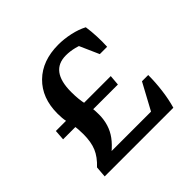

<svg xmlns="http://www.w3.org/2000/svg" viewBox="-129 -607 733 733"><g transform="rotate(-45 237.5 -240.5)"><path d="M43.9 0 47.4 -44.9Q76.7 -72.3 88.6 -100.8Q100.6 -129.4 100.6 -171.4Q100.6 -200.2 96.9 -218.5Q93.3 -236.8 89.6 -254.2Q85.9 -271.5 85.9 -296.9Q85.9 -381.3 137 -431.2Q188 -481 274.4 -481Q305.7 -481 338.1 -473.9Q370.6 -466.8 395.5 -453.6Q399.4 -426.8 400.6 -398.2Q401.9 -369.6 400.4 -343.3H360.8L315.9 -444.8L358.9 -408.2Q310.1 -431.6 266.1 -431.6Q181.2 -431.6 181.2 -318.4Q181.2 -276.9 188.5 -247.6Q195.8 -218.3 195.8 -182.6Q195.8 -127.4 166 -86.7Q136.2 -45.9 62.5 0ZM59.1 0 90.8 -49.8H409.2L414.6 0ZM414.6 0 332.5 -28.8 401.4 -156.2H435.1Q435.1 -116.2 429.9 -75.9Q424.8 -35.6 414.6 0ZM34.7 -254.4H331.1L327.6 -212.4H31.7Z"/></g></svg>

Font: Markazi Text Medium
Style: Regular
Weight: 500
Designer: Borna Izadpanah (Arabic designer), Fiona Ross (Arabic design director) and Florian Runge (Latin designer)
Foundry: Borna Izadpanah and Florian Runge
Version: Version 1.001